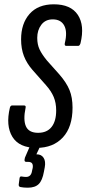

<svg xmlns="http://www.w3.org/2000/svg" viewBox="-20 -681 402 892"><path d="M150 6Q69 6 37.5 -45.5Q6 -97 26 -181Q29 -191 36 -191H92Q101 -191 99 -181Q87 -124 100.5 -94Q114 -64 157 -64Q198 -64 219.5 -91Q241 -118 241 -168Q241 -203 229.5 -230.5Q218 -258 193 -286L131 -356Q104 -387 91 -421Q78 -455 78 -498Q78 -572 117.5 -616.5Q157 -661 230 -661Q309 -661 341.5 -612Q374 -563 354 -480Q350 -468 344 -468H287Q279 -468 281 -480Q294 -533 278.5 -562Q263 -591 225 -591Q191 -591 172 -566Q153 -541 153 -505Q153 -474 164 -451Q175 -428 198 -400L256 -335Q289 -297 303 -262.5Q317 -228 317 -181Q317 -91 272 -42.5Q227 6 150 6ZM109 191Q90 191 75 188Q66 186 67 176L71 146Q73 137 81 139Q86 140 91.5 140.5Q97 141 101 141Q125 141 129 112L132 99Q134 85 129 78Q124 71 110 71H102Q93 71 94 61Q95 51 99 44L128 -23Q132 -32 139 -32H170Q181 -32 176 -21L149 36H151Q172 36 182.5 52Q193 68 188 96L184 117Q177 157 160 174Q143 191 109 191Z"/></svg>

Font: Sofia Sans Extra Condensed Medium
Style: Italic
Weight: 500
Italic angle: -9°
Version: Version 4.100